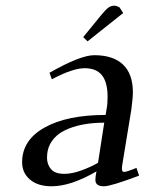

<svg xmlns="http://www.w3.org/2000/svg" viewBox="-20 -651 524 678"><path d="M58.1 -78.1Q58.1 -156.2 137.5 -200.7Q216.8 -245.1 353 -245.1L356.9 -269Q359.9 -283.7 359.9 -309.1Q359.9 -360.8 339.8 -385.5Q319.8 -410.2 278.8 -410.2Q237.3 -410.2 163.1 -371.1L154.8 -394Q263.7 -456.1 313 -456.1Q379.4 -456.1 414.3 -423.1Q449.2 -390.1 449.2 -325.2Q449.2 -304.7 443.8 -264.2L411.1 -64.9Q408.2 -43.9 418 -43.9Q427.2 -43.9 461.9 -58.1L471.2 -30.8Q371.6 6.8 347.2 6.8Q316.9 6.8 316.9 -15.1Q316.9 -25.4 318.8 -35.2L320.8 -45.9Q230.5 6.8 162.1 6.8Q113.8 6.8 85.9 -16.8Q58.1 -40.5 58.1 -78.1ZM146 -94.2Q146 -70.3 160.2 -53.7Q174.3 -37.1 207 -37.1Q234.9 -37.1 268.6 -49.6Q302.2 -62 326.2 -76.2L348.1 -217.8Q306.6 -217.8 271.2 -210.9Q235.8 -204.1 207.3 -189.9Q178.7 -175.8 162.4 -151.4Q146 -127 146 -94.2ZM273.9 -520 336.9 -597.2Q353 -616.7 362.3 -623.8Q371.6 -630.9 383.8 -630.9Q388.2 -630.9 392.8 -629.2Q397.5 -627.4 400.4 -626L402.8 -624L415 -605L289.1 -504.9Z"/></svg>

Font: Dehuti
Style: Bold-Italic
Weight: 700
Version: Version 1.2